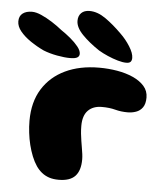

<svg xmlns="http://www.w3.org/2000/svg" viewBox="-105 -793 733 859"><g transform="rotate(5 261.5 -364.0)"><path d="M190.5 19Q166 19 147.2 12.8Q128.5 6.5 114 -5.2Q99.5 -17 88.5 -33Q76 -51.5 66.5 -75.2Q57 -99 50.5 -125.2Q44 -151.5 40.8 -179.2Q37.5 -207 37.5 -233Q37.5 -317 74 -375.8Q110.5 -434.5 175.8 -465.5Q241 -496.5 328 -496.5Q369.5 -496.5 409 -489.8Q448.5 -483 480.2 -468.8Q512 -454.5 531 -433Q550 -411.5 550 -381.5Q550 -353 538.5 -337Q527 -321 509 -314.8Q491 -308.5 471.5 -308.5Q441.5 -308.5 415.5 -315.5Q389.5 -322.5 355 -322.5Q315.5 -322.5 293 -299.5Q270.5 -276.5 270.5 -230.5Q270.5 -213 272.2 -196Q274 -179 276.5 -163.2Q279 -147.5 281.5 -132.8Q284 -118 285.8 -105Q287.5 -92 287.5 -81Q287.5 -30.5 264.2 -5.8Q241 19 190.5 19ZM192.5 -528Q169 -528 135 -534.2Q101 -540.5 73.5 -551.5Q41.5 -566.5 13 -586Q-15.5 -605.5 -33.2 -627.2Q-51 -649 -51 -671.5Q-51 -695.5 -35.2 -707.5Q-19.5 -719.5 7 -719.5Q25 -719.5 48.8 -709Q72.5 -698.5 97.8 -682.5Q123 -666.5 144.5 -649Q165 -635.5 186 -618Q207 -600.5 221.2 -582.8Q235.5 -565 235.5 -550.5Q235.5 -539.5 226.2 -533.8Q217 -528 192.5 -528ZM446 -529Q430 -529 407.5 -535.5Q385 -542 362 -552Q339 -562 320.5 -573Q274.5 -603.5 243.5 -635.5Q212.5 -667.5 212.5 -697Q212.5 -719.5 225.8 -732.5Q239 -745.5 263 -745.5Q298.5 -745.5 335 -720Q371.5 -694.5 409 -657Q433.5 -633.5 452.2 -603.8Q471 -574 471 -552.5Q471 -541.5 465.5 -535.2Q460 -529 446 -529Z"/></g></svg>

Font: Gluten Thin
Style: Bold
Weight: 700
Version: Version 1.300